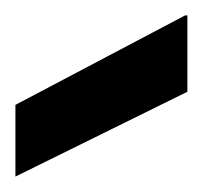

<svg xmlns="http://www.w3.org/2000/svg" viewBox="-20 -768 263 249"><path d="M0 -539V-632L220 -748H223V-649Z"/></svg>

Font: DM Sans 36pt SemiBold
Style: Regular
Weight: 600
Designer: Colophon Foundry, Jonny Pinhorn
Foundry: Colophon Foundry
Version: Version 4.004;gftools[0.9.30]